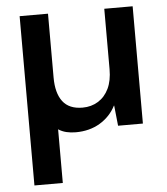

<svg xmlns="http://www.w3.org/2000/svg" viewBox="-52 -542 702 809"><g transform="rotate(-5 299.5 -138.0)"><path d="M61 220V-496H181V-226Q181 -160 208 -124.5Q235 -89 292 -89Q329 -89 358 -107Q387 -125 403 -158.5Q419 -192 419 -240V-496H539V0H434L425 -86H424Q401 -41 357 -14.5Q313 12 254 12Q233 12 214.5 7.5Q196 3 181 -7V220Z"/></g></svg>

Font: DM Sans 28pt SemiBold
Style: Regular
Weight: 600
Version: Version 4.004;gftools[0.9.30]